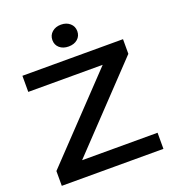

<svg xmlns="http://www.w3.org/2000/svg" viewBox="-169 -1103 1113 1232"><g transform="rotate(-20 387.5 -487.0)"><path d="M40 -101 594 -684 679 -640H44V-750H731V-650L176 -65L103 -110H734V0H40ZM303 -899Q303 -932 327 -953Q351 -974 388 -974Q425 -974 449 -953Q473 -932 473 -899Q473 -866 449.5 -845.5Q426 -825 388 -825Q350 -825 326.5 -845.5Q303 -866 303 -899Z"/></g></svg>

Font: Unbounded Variable
Style: Regular
Weight: 400
Designer: Luke Prowse, Jean-Baptiste Morizot, Fátima Lázaro, Florian Runge
Foundry: NaN
Version: Version 1.600;FEAKit 1.0